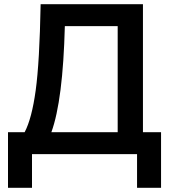

<svg xmlns="http://www.w3.org/2000/svg" viewBox="-20 -732 802 912"><path d="M745 160H631V0H132V160H18V-104H97Q131 -168 149.5 -302.5Q168 -437 173 -712H659V-104H745ZM288 -608Q279 -255 224 -104H539V-608Z"/></svg>

Font: CST
Style: Medium
Weight: 500
Version: Version 1.00